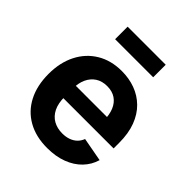

<svg xmlns="http://www.w3.org/2000/svg" viewBox="-206 -868 1008 1008"><g transform="rotate(45 298.0 -364.0)"><path d="M309.3 10.7Q225.7 10.7 165.2 -23.6Q104.6 -57.8 72.2 -120.8Q39.7 -183.8 39.7 -270.1Q39.7 -354.4 72 -418Q104.2 -481.5 163.2 -517.1Q222.2 -552.7 301.9 -552.7Q355.4 -552.7 401.9 -535.7Q448.3 -518.7 483.4 -484.3Q518.5 -449.9 538.2 -398Q557.9 -346 557.9 -275.8V-234.7H99.8V-326.9H486.6L418.1 -302.2Q418.1 -344.8 405.1 -376.3Q392.1 -407.7 366.5 -425.1Q341 -442.4 303 -442.4Q265 -442.4 238.5 -424.9Q212.1 -407.3 198.3 -377.2Q184.5 -347.1 184.5 -308.7V-243.8Q184.5 -196.4 200.3 -164.2Q216.2 -132 244.9 -115.8Q273.7 -99.6 311.6 -99.6Q337.2 -99.6 358.2 -106.9Q379.2 -114.2 394.3 -128.5Q409.3 -142.9 417.2 -163.8L549.6 -139.3Q536.4 -94.1 503.8 -60.4Q471.1 -26.6 422 -8Q372.8 10.7 309.3 10.7ZM440.8 -738.8V-645.8H158.1V-738.8Z"/></g></svg>

Font: Atlassian Sans
Style: Regular
Weight: 400
Designer: Rasmus Andersson
Foundry: Modifications by Atlassian Pty Ltd, manufactured by rsms
Version: Version 4.001;git-9221beed3